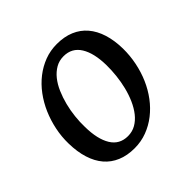

<svg xmlns="http://www.w3.org/2000/svg" viewBox="-151 -709 861 861"><g transform="rotate(-45 279.5 -279.0)"><path d="M41.5 -214.4Q40.5 -258.8 49.6 -302.2Q58.6 -345.7 75.7 -385Q92.8 -424.3 117.7 -457.8Q142.6 -491.2 173.8 -515.6Q205.1 -540 241.7 -554Q278.3 -567.9 319.8 -567.9Q366.7 -567.9 402.6 -552.7Q438.5 -537.6 463.1 -508.8Q487.8 -480 501 -438.2Q514.2 -396.5 515.1 -343.3Q515.6 -298.8 506.8 -255.4Q498 -211.9 481 -172.6Q463.9 -133.3 439 -100.1Q414.1 -66.9 382.8 -42.5Q351.6 -18.1 314.7 -4.2Q277.8 9.8 236.3 9.8Q189.5 9.8 153.6 -5.4Q117.7 -20.5 93.3 -49.1Q68.8 -77.6 55.7 -119.4Q42.5 -161.1 41.5 -214.4ZM253.4 -49.8Q281.2 -49.8 303.7 -62.7Q326.2 -75.7 343.8 -97.9Q361.3 -120.1 374.3 -149.4Q387.2 -178.7 395.3 -211.2Q403.3 -243.7 407 -277.6Q410.6 -311.5 410.2 -342.8Q409.2 -420.4 382.1 -464.1Q355 -507.8 302.2 -507.8Q274.4 -507.8 252 -494.9Q229.5 -481.9 211.9 -460Q194.3 -438 181.6 -408.7Q168.9 -379.4 160.6 -346.9Q152.3 -314.5 148.7 -280.5Q145 -246.6 146 -215.3Q147 -137.2 173.8 -93.5Q200.7 -49.8 253.4 -49.8Z"/></g></svg>

Font: Merriweather
Style: Italic
Weight: 400
Italic angle: -7°
Designer: Eben Sorkin ( eben@eyebytes.com )
Foundry: Eben Sorkin ( eben@eyebytes.com )
Version: Version 1.005; ttfautohint (v0.97) -l 13 -r 13 -G 200 -x 24 